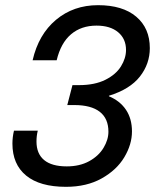

<svg xmlns="http://www.w3.org/2000/svg" viewBox="-20 -708 602 742"><path d="M559 -522Q559 -461 520.5 -412Q482 -363 401 -338V-336Q444 -318 467 -283.5Q490 -249 490 -200Q490 -150 460.5 -100.5Q431 -51 373 -18.5Q315 14 235 14Q134 14 81 -29.5Q28 -73 28 -153Q28 -178 34 -203H126Q121 -183 121 -161Q121 -114 150.5 -89.5Q180 -65 238 -65Q288 -65 324.5 -85Q361 -105 380 -136.5Q399 -168 399 -199Q399 -250 365.5 -276Q332 -302 267 -302H240L260 -379H285Q346 -379 387 -399.5Q428 -420 447.5 -451.5Q467 -483 467 -515Q467 -558 436.5 -583.5Q406 -609 353 -609Q294 -609 254.5 -575.5Q215 -542 199 -475H106Q129 -575 196.5 -631.5Q264 -688 359 -688Q454 -688 506.5 -643.5Q559 -599 559 -522Z"/></svg>

Font: CST
Style: Italic
Weight: 400
Italic angle: -14°
Version: Version 1.00